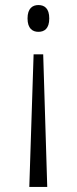

<svg xmlns="http://www.w3.org/2000/svg" viewBox="-20 -562 305 760"><path d="M132 -542C109 -542 89 -529 89 -489C89 -449 109 -436 132 -436C156 -436 175 -449 175 -489C175 -529 156 -542 132 -542ZM151 -347H113L96 178H167Z"/></svg>

Font: Noto Serif Hebrew Condensed Light
Style: Regular
Weight: 300
Width: 3
Designer: Monotype Design Team
Foundry: Monotype Imaging Inc.
Version: Version 2.004